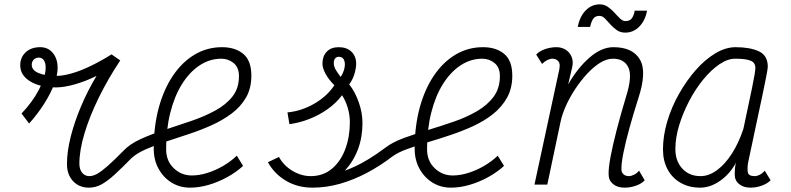

<svg xmlns="http://www.w3.org/2000/svg" viewBox="-20 -849 3640 883"><path d="M546 -154Q577 -187 628 -210Q679 -233 739 -252.5Q799 -272 859 -292.5Q919 -313 969 -340Q1019 -367 1049 -405Q1079 -443 1079 -499Q1079 -539 1054.5 -559Q1030 -579 998 -579Q944 -579 897.5 -548Q851 -517 816.5 -461.5Q782 -406 763 -330Q744 -254 744 -163Q744 -109 779 -75.5Q814 -42 862 -42Q896 -42 933 -53.5Q970 -65 1005.5 -85.5Q1041 -106 1069 -133L1098 -86Q1065 -56 1023.5 -33.5Q982 -11 938.5 1.5Q895 14 854 14Q807 14 769.5 -9Q732 -32 709.5 -72.5Q687 -113 687 -165Q687 -268 710 -353Q733 -438 775 -500.5Q817 -563 874.5 -597.5Q932 -632 1001 -632Q1062 -632 1099 -601Q1136 -570 1136 -501Q1136 -443 1111.5 -400.5Q1087 -358 1045.5 -327Q1004 -296 953 -273Q902 -250 847 -232Q792 -214 741 -197Q690 -180 649.5 -162Q609 -144 585 -122Q539 -75 506 -45Q473 -15 446 -0.5Q419 14 389 14Q344 14 316 -16Q288 -46 288 -95Q288 -152 305 -219.5Q322 -287 352.5 -359.5Q383 -432 424 -500Q376 -476 325.5 -461.5Q275 -447 238 -447Q164 -447 118.5 -475Q73 -503 73 -549Q73 -585 98 -608.5Q123 -632 165 -632Q201 -632 223 -605.5Q245 -579 245 -536Q245 -504 229 -461.5Q213 -419 183.5 -372.5Q154 -326 114 -281L79 -327Q129 -379 159.5 -437.5Q190 -496 190 -539Q190 -559 182 -571.5Q174 -584 158 -584Q145 -584 135.5 -575Q126 -566 126 -551Q126 -526 157.5 -513Q189 -500 240 -500Q270 -500 311.5 -512Q353 -524 400 -547Q447 -570 493 -599L533 -571Q477 -487 434.5 -400.5Q392 -314 368.5 -235.5Q345 -157 345 -96Q345 -71 357.5 -55Q370 -39 391 -39Q408 -39 427.5 -50Q447 -61 475.5 -86Q504 -111 546 -154Z M1547 -495Q1558 -513 1562 -527Q1566 -541 1566 -552Q1566 -569 1559.5 -578Q1553 -587 1539 -588Q1528 -588 1521.5 -580.5Q1515 -573 1515 -560Q1515 -544 1523.5 -529Q1532 -514 1547 -495ZM1754 -171Q1787 -196 1838 -214.5Q1889 -233 1948 -251Q2007 -269 2065.5 -289Q2124 -309 2172.5 -337Q2221 -365 2250 -404Q2279 -443 2279 -499Q2279 -539 2254.5 -559Q2230 -579 2198 -579Q2144 -579 2097.5 -548Q2051 -517 2016.5 -461.5Q1982 -406 1963 -330Q1944 -254 1944 -163Q1944 -109 1979 -75.5Q2014 -42 2062 -42Q2096 -42 2133 -53.5Q2170 -65 2205.5 -85.5Q2241 -106 2269 -133L2298 -86Q2265 -56 2223.5 -33.5Q2182 -11 2138.5 1.5Q2095 14 2054 14Q2007 14 1969.5 -9Q1932 -32 1909.5 -72.5Q1887 -113 1887 -165Q1887 -268 1910 -353Q1933 -438 1975 -500.5Q2017 -563 2074.5 -597.5Q2132 -632 2201 -632Q2262 -632 2299 -601Q2336 -570 2336 -501Q2336 -443 2312 -400Q2288 -357 2248 -325Q2208 -293 2157 -269.5Q2106 -246 2052 -228Q1998 -210 1946.5 -194.5Q1895 -179 1852.5 -163.5Q1810 -148 1784 -129Q1728 -86 1667.5 -54Q1607 -22 1544 -4Q1481 14 1417 14Q1349 14 1295.5 -17.5Q1242 -49 1212 -103L1263 -127Q1285 -87 1325.5 -63Q1366 -39 1409 -39Q1466 -39 1506.5 -73Q1547 -107 1568 -163.5Q1589 -220 1589 -287Q1589 -321 1579 -354Q1569 -387 1553 -411Q1527 -376 1488 -348Q1449 -320 1403 -302Q1357 -284 1311 -278L1302 -332Q1366 -338 1425 -372Q1484 -406 1518 -457Q1492 -482 1477 -510Q1462 -538 1463 -558Q1463 -590 1482.5 -611Q1502 -632 1538 -632Q1575 -632 1596.5 -611Q1618 -590 1618 -556Q1618 -537 1610.5 -510.5Q1603 -484 1586 -461Q1613 -427 1630 -378.5Q1647 -330 1647 -283Q1647 -218 1626.5 -163Q1606 -108 1566 -64Q1588 -72 1615 -84.5Q1642 -97 1676.5 -118Q1711 -139 1754 -171Z M2919 -64 2945 -20Q2932 -5 2906 4.5Q2880 14 2852 14Q2819 14 2799 -3Q2779 -20 2779 -47Q2778 -75 2788 -128.5Q2798 -182 2816.5 -253Q2835 -324 2859 -404Q2889 -498 2870 -538.5Q2851 -579 2799 -579Q2770 -579 2739.5 -560Q2709 -541 2680 -509.5Q2651 -478 2626 -440.5Q2601 -403 2583 -363Q2565 -323 2558 -289L2497 0H2438L2552 -529Q2553 -534 2553.5 -539.5Q2554 -545 2554 -549Q2554 -562 2544.5 -570.5Q2535 -579 2520 -579Q2510 -579 2497.5 -573Q2485 -567 2473 -555L2446 -598Q2460 -614 2486.5 -623Q2513 -632 2539 -632Q2562 -632 2580.5 -621Q2599 -610 2608.5 -588.5Q2618 -567 2611 -538L2593 -461Q2636 -536 2691 -584Q2746 -632 2801 -632Q2889 -632 2922.5 -576Q2956 -520 2916 -398Q2893 -326 2875 -261Q2857 -196 2847 -146Q2837 -96 2838 -69Q2838 -56 2847.5 -47.5Q2857 -39 2872 -39Q2883 -39 2896 -45.5Q2909 -52 2919 -64ZM2855 -699Q2833 -699 2816.5 -710.5Q2800 -722 2786.5 -737.5Q2773 -753 2761.5 -764.5Q2750 -776 2737 -776Q2716 -776 2707 -761Q2698 -746 2694 -725H2637Q2646 -773 2673.5 -801Q2701 -829 2738 -829Q2759 -829 2775.5 -817.5Q2792 -806 2806 -790.5Q2820 -775 2832 -763.5Q2844 -752 2856 -752Q2878 -752 2887 -766.5Q2896 -781 2899 -800H2956Q2947 -754 2920 -726.5Q2893 -699 2855 -699Z M3497 -64 3524 -20Q3510 -5 3484 4.5Q3458 14 3431 14Q3399 14 3379 -2.5Q3359 -19 3359 -46Q3359 -63 3360.5 -79Q3362 -95 3366 -103Q3338 -50 3292.5 -18Q3247 14 3200 14Q3149 14 3110.5 -8Q3072 -30 3050.5 -69.5Q3029 -109 3029 -162Q3029 -224 3048.5 -290Q3068 -356 3102.5 -417Q3137 -478 3179.5 -526.5Q3222 -575 3269.5 -603.5Q3317 -632 3363 -632Q3429 -632 3470 -613Q3511 -594 3511 -542Q3511 -538 3509 -525Q3507 -512 3501.5 -485Q3496 -458 3486 -409.5Q3476 -361 3459.5 -285Q3443 -209 3420 -99Q3416 -72 3419.5 -55.5Q3423 -39 3451 -39Q3462 -39 3474.5 -45.5Q3487 -52 3497 -64ZM3202 -39Q3240 -39 3277.5 -66.5Q3315 -94 3346.5 -143.5Q3378 -193 3399 -257Q3424 -373 3439 -446.5Q3454 -520 3454 -536Q3454 -561 3432 -570Q3410 -579 3361 -579Q3326 -579 3288 -553Q3250 -527 3214 -483Q3178 -439 3149.5 -384.5Q3121 -330 3103.5 -273Q3086 -216 3086 -163Q3086 -108 3118 -73.5Q3150 -39 3202 -39Z"/></svg>

Font: Victor Mono Thin ExtraLight
Style: Italic
Weight: 250
Italic angle: -12°
Monospace: yes
Version: Version 1.561;gftools[0.9.30]